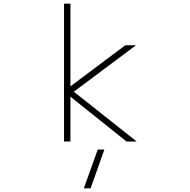

<svg xmlns="http://www.w3.org/2000/svg" viewBox="-20 -772 1040 1050"><path d="M438.5 257.8 514.6 45.9H550.8L475.6 257.8ZM365.2 -243.2V2H330.1V-752H365.2V-299.8L665 -524.4H723.6L383.8 -270.5L727.5 2H671.9Z"/></svg>

Font: Gen Shin Gothic Monospace ExtraLight
Style: Regular
Weight: 200
Designer: [Source Han Sans]
Ryoko NISHIZUKA  (kana & ideographs); Paul D. Hunt (Latin, Greek & Cyrillic); Wenlong ZHANG  (bopomofo
Version: Version 1.002.20150607